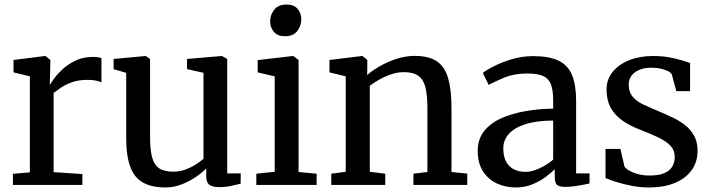

<svg xmlns="http://www.w3.org/2000/svg" viewBox="-20 -814 3131 845"><path d="M37 0V-49L111.5 -55.5V-478L39.5 -495.5V-550L177.5 -567.5H180L201.5 -550V-532L199 -443.5H201.5Q206 -451.5 220 -470.8Q234 -490 257.8 -511.5Q281.5 -533 314.5 -548.2Q347.5 -563.5 389.5 -563.5Q404 -563.5 412.5 -561.8Q421 -560 426.5 -558.5V-451Q420.5 -455 405.2 -458.8Q390 -462.5 366 -462.5Q325.5 -462.5 297 -452.2Q268.5 -442 249.2 -428.8Q230 -415.5 216 -405V-56.5L342.5 -48V0Z M942.5 9.5Q915 9.5 901.2 -1Q887.5 -11.5 887.5 -38V-72.5Q869 -53.5 840.5 -34.2Q812 -15 778 -2Q744 11 708.5 11Q614.5 11 575 -39.8Q535.5 -90.5 535.5 -204.5V-493.5L480 -509.5V-554.5L620.5 -567.5H621.5L640.5 -554.5V-211.5Q640.5 -157 649 -123.2Q657.5 -89.5 679.5 -74Q701.5 -58.5 742.5 -58.5Q771.5 -58.5 796.8 -68Q822 -77.5 842.2 -90.5Q862.5 -103.5 875.5 -115V-493.5L803 -510V-554.5L955.5 -567.5H957L980 -554.5V-51H1039.5L1039 -5.5Q1021.5 -1.5 997.8 4Q974 9.5 942.5 9.5Z M1108 0V-49.5L1189 -58V-478L1114 -495.5V-549.5L1269 -567.5H1271L1294 -550V-57L1373.5 -49.5V0ZM1233.5 -654.5Q1201.5 -654.5 1185.2 -674Q1169 -693.5 1169 -719.5Q1169 -748.5 1186.8 -771.2Q1204.5 -794 1241 -794H1242Q1273.5 -794 1289.8 -775Q1306 -756 1306 -729.5Q1306 -700.5 1288.2 -677.5Q1270.5 -654.5 1234.5 -654.5Z M1501.5 -58V-478L1430 -495.5V-550L1572.5 -567.5H1575.5L1596.5 -550V-508.5L1595.5 -483.5Q1617.5 -503 1651.5 -522.5Q1685.5 -542 1725.2 -555Q1765 -568 1804 -568Q1867.5 -568 1902.8 -544Q1938 -520 1952.5 -469.2Q1967 -418.5 1967 -338.5V-57L2036.5 -50V0H1799.5V-49.5L1861 -57V-338Q1861 -392.5 1852.8 -427.8Q1844.5 -463 1822 -479.8Q1799.5 -496.5 1756.5 -496.5Q1730 -496.5 1702.5 -487.2Q1675 -478 1650.2 -464.2Q1625.5 -450.5 1607.5 -436.5V-58L1675.5 -49.5V0H1438V-49.5Z M2250 11Q2205 11 2167 -6.5Q2129 -24 2105.8 -59.8Q2082.5 -95.5 2082.5 -150Q2082.5 -200.5 2109.8 -235.8Q2137 -271 2184 -292.5Q2231 -314 2290.5 -324.5Q2350 -335 2414.5 -336V-371.5Q2414.5 -416.5 2404.8 -442.5Q2395 -468.5 2370.5 -479.5Q2346 -490.5 2300.5 -490.5Q2242 -490.5 2198.2 -472Q2154.5 -453.5 2130.5 -440.5L2105 -493Q2115 -502 2148.2 -519.8Q2181.5 -537.5 2228.5 -552.2Q2275.5 -567 2327 -567Q2397.5 -567 2438.8 -546.8Q2480 -526.5 2497.8 -483.2Q2515.5 -440 2515.5 -370.5V-51H2574.5V-6.5Q2563.5 -4 2545.2 -0.5Q2527 3 2506.8 5.8Q2486.5 8.5 2469.5 8.5Q2443.5 8.5 2432.5 0.5Q2421.5 -7.5 2421.5 -37V-69Q2409 -56.5 2384.5 -37.5Q2360 -18.5 2325.8 -3.8Q2291.5 11 2250 11ZM2293.5 -57.5Q2320 -57.5 2354.2 -73.2Q2388.5 -89 2414.5 -111.5V-283.5Q2339.5 -283 2291 -267Q2242.5 -251 2218.8 -223.8Q2195 -196.5 2195 -162Q2195 -124.5 2208 -101.5Q2221 -78.5 2243.2 -68Q2265.5 -57.5 2293.5 -57.5Z M2835.5 11Q2798 11 2760.5 3.8Q2723 -3.5 2692.2 -13.2Q2661.5 -23 2645 -30.5V-158.5H2710.5L2728.5 -80.5Q2735 -71 2751.8 -61.8Q2768.5 -52.5 2791.2 -47Q2814 -41.5 2839 -41.5Q2878.5 -41.5 2903 -51.8Q2927.5 -62 2938.5 -80.5Q2949.5 -99 2949.5 -123.5Q2949.5 -152 2931.5 -171.8Q2913.5 -191.5 2879.8 -208Q2846 -224.5 2797.5 -243Q2748.5 -262 2715.8 -286Q2683 -310 2666.2 -342.5Q2649.5 -375 2649.5 -420Q2649.5 -464.5 2676.2 -497.5Q2703 -530.5 2749 -549Q2795 -567.5 2852.5 -567.5Q2895.5 -567.5 2928 -561.2Q2960.5 -555 2982.8 -547.8Q3005 -540.5 3017 -537V-413H2956.5L2936.5 -487Q2932 -495 2918.8 -501.5Q2905.5 -508 2887.2 -512Q2869 -516 2849.5 -516Q2818.5 -516.5 2795.2 -507.2Q2772 -498 2759.5 -481.5Q2747 -465 2747 -442.5Q2747 -407.5 2765.8 -386.8Q2784.5 -366 2814.2 -352.5Q2844 -339 2877 -325Q2909.5 -311.5 2940.5 -296.8Q2971.5 -282 2996 -262.5Q3020.5 -243 3035.2 -215.8Q3050 -188.5 3050 -150.5Q3050 -102 3024.5 -65.8Q2999 -29.5 2950.8 -9.2Q2902.5 11 2835.5 11Z"/></svg>

Font: Merriweather Light 18pt
Style: Regular
Weight: 400
Version: Version 2.100